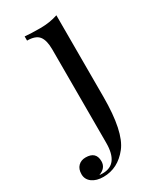

<svg xmlns="http://www.w3.org/2000/svg" viewBox="-248 -588 698 838"><g transform="rotate(-30 101.5 -169.0)"><path d="M19 172.9Q98.1 172.9 98.1 64.9V-405.8Q98.1 -452.1 81.3 -473.1Q64.5 -494.1 22 -494.1V-515.1Q53.2 -512.2 100.3 -512.2Q147.5 -512.2 188 -525.9V-115.2Q188 60.1 137.7 124Q87.4 188 14.2 188Q-21 188 -42.5 172.1Q-64 156.2 -64 130.1Q-64 104 -49.6 89.6Q-35.2 75.2 -12.2 75.2Q40 75.2 40 124Q40 158.2 2 171.9Q7.8 172.9 19 172.9Z"/></g></svg>

Font: PlayfairDisplay-Regular
Style: Regular
Weight: 400
Designer: Claus Eggers Sørensen
Foundry: Claus Eggers Sørensen
Version: Version 1.002;PS 001.002;hotconv 1.0.70;makeotf.lib2.5.58329